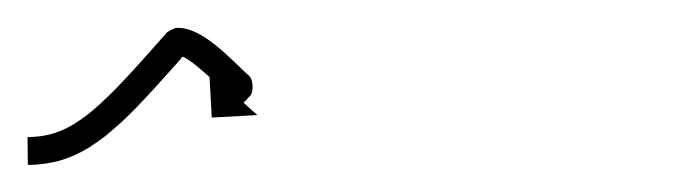

<svg xmlns="http://www.w3.org/2000/svg" viewBox="-20 -307 503 138"><path d="M1.3 -208.5C0.8 -208.5 0.3 -208.5 -0.2 -208.5L0 -188.5C0.5 -188.5 1.1 -188.5 1.6 -188.5C1.6 -188.5 1.6 -188.5 1.6 -188.5C1.7 -188.5 1.7 -188.5 1.7 -188.5C3.2 -188.6 4.8 -188.6 6.3 -188.7C6.3 -188.7 6.3 -188.7 6.4 -188.7C6.4 -188.7 6.5 -188.7 6.5 -188.7C8.8 -188.9 11.1 -189.2 13.4 -189.5C13.4 -189.5 13.5 -189.5 13.6 -189.5C13.7 -189.5 13.8 -189.6 13.8 -189.6C16.7 -190.1 19.6 -190.7 22.4 -191.4C22.4 -191.4 22.5 -191.4 22.6 -191.5C22.7 -191.5 22.8 -191.5 22.8 -191.5C26.2 -192.5 29.5 -193.7 32.7 -195.1C32.7 -195.1 32.8 -195.1 32.9 -195.2C33 -195.2 33.1 -195.2 33.1 -195.2C36.8 -196.9 40.3 -198.8 43.8 -200.9C43.8 -200.9 43.9 -200.9 44 -201C44.1 -201 44.2 -201.1 44.2 -201.1C48 -203.5 51.7 -206.2 55.3 -208.9C55.3 -208.9 55.4 -209 55.4 -209C55.5 -209.1 55.6 -209.1 55.6 -209.1C59.4 -212.2 63.1 -215.5 66.8 -218.8C66.8 -218.8 66.8 -218.8 66.9 -218.8C66.9 -218.9 67 -218.9 67 -218.9C70.7 -222.4 74.4 -226 78 -229.7C78 -229.7 78 -229.7 78 -229.8C78.1 -229.8 78.1 -229.8 78.1 -229.8C81.6 -233.5 85.2 -237.2 88.6 -241C88.6 -241 88.7 -241 88.7 -241C88.7 -241 88.7 -241 88.7 -241C92 -244.6 95.3 -248.3 98.5 -251.9L98.5 -251.9L98.5 -251.9C101.5 -255.2 104.4 -258.5 107.4 -261.8C109.8 -264.7 112.3 -267.5 114.8 -270.3C115.1 -270.7 113.2 -269.8 111.4 -268.9C109.5 -267.9 107.7 -266.9 108.1 -267C115.3 -267.6 137.4 -245 145.7 -237.5C147.2 -236.2 147.7 -240.5 147.5 -244.7C147.3 -249 146.4 -253.2 145 -251.7C143.9 -250.4 142.7 -249.1 141.5 -247.8L141.5 -247.8L141.5 -247.8C141.1 -247.4 140.6 -246.9 140.2 -246.4L130.4 -255.2L132.2 -222.5L165 -224.3L155.1 -233.1C155.6 -233.6 156 -234 156.4 -234.5L156.4 -234.5L156.4 -234.5C157.5 -235.7 158.6 -236.9 159.8 -238.2C161.1 -239.6 161.7 -242.5 161.5 -245.4C161.4 -248.3 160.6 -251.1 159.1 -252.4C146.6 -263.6 125.1 -288.4 106.5 -286.9C106 -286.9 104.5 -286.2 103 -285.5C101.6 -284.7 100.1 -283.9 99.8 -283.5C97.3 -280.7 94.8 -277.9 92.4 -275.1C89.4 -271.8 86.5 -268.5 83.6 -265.2L83.6 -265.2L83.6 -265.2C80.4 -261.6 77.2 -258.1 73.9 -254.5C73.9 -254.5 73.9 -254.5 74 -254.6C74 -254.6 74 -254.6 74 -254.6C70.6 -250.9 67.2 -247.3 63.7 -243.7C63.7 -243.7 63.7 -243.7 63.7 -243.7C63.8 -243.8 63.8 -243.8 63.8 -243.8C60.3 -240.3 56.8 -236.8 53.2 -233.5C53.2 -233.5 53.3 -233.5 53.3 -233.5C53.3 -233.6 53.4 -233.6 53.4 -233.6C50 -230.5 46.5 -227.5 43 -224.6C43 -224.6 43 -224.7 43.1 -224.7C43.1 -224.8 43.2 -224.8 43.2 -224.8C40 -222.4 36.7 -220.1 33.3 -217.9C33.3 -217.9 33.4 -218 33.5 -218C33.6 -218.1 33.7 -218.1 33.7 -218.1C30.8 -216.4 27.8 -214.8 24.7 -213.4C24.7 -213.4 24.8 -213.4 24.9 -213.5C25 -213.5 25.1 -213.6 25.1 -213.6C22.5 -212.5 19.8 -211.5 17.1 -210.7C17.1 -210.7 17.2 -210.7 17.3 -210.7C17.4 -210.8 17.5 -210.8 17.5 -210.8C15.1 -210.2 12.8 -209.7 10.4 -209.3C10.4 -209.3 10.4 -209.3 10.5 -209.3C10.6 -209.3 10.7 -209.3 10.7 -209.3C8.8 -209.1 6.8 -208.8 4.9 -208.7C4.9 -208.7 4.9 -208.7 5 -208.7C5.1 -208.7 5.1 -208.7 5.1 -208.7C3.8 -208.6 2.5 -208.5 1.2 -208.5C1.2 -208.5 1.2 -208.5 1.3 -208.5C1.3 -208.5 1.3 -208.5 1.3 -208.5Z"/></svg>

Font: FRB American Cursive Just Arrows Extrabold
Style: Bold Italic
Weight: 800
Italic angle: -25°
Version: Version 2.0;Modular Font Editor K font №1